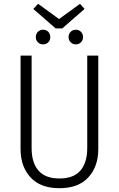

<svg xmlns="http://www.w3.org/2000/svg" viewBox="-20 -977 625 1008"><path d="M496 -194Q496 -103 444 -46Q392 11 292 11Q192 11 140 -46Q88 -103 88 -194V-685H146V-199Q146 -123 182 -81.5Q218 -40 292 -40Q367 -40 402.5 -82Q438 -124 438 -199V-685H496ZM424 -930 307 -828H272L155 -930L180 -957L290 -877L400 -957ZM244 -782Q244 -766 233.5 -755Q223 -744 206 -744Q190 -744 179 -755Q168 -766 168 -782Q168 -799 179 -810Q190 -821 206 -821Q223 -821 233.5 -810Q244 -799 244 -782ZM416 -782Q416 -766 405 -755Q394 -744 378 -744Q362 -744 351 -755Q340 -766 340 -782Q340 -799 351 -810Q362 -821 378 -821Q394 -821 405 -810Q416 -799 416 -782Z"/></svg>

Font: Fira Sans Condensed Light
Style: Regular
Weight: 300
Width: 3
Designer: bBox Type GmbH & Carrois Corporate GbR & Edenspiekermann AG
Foundry: bBox Type GmbH & Carrois Corporate GbR & Edenspiekermann AG
Version: Version 4.301